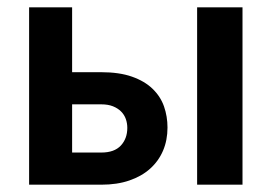

<svg xmlns="http://www.w3.org/2000/svg" viewBox="-20 -505 752 525"><path d="M177.2 -484.9V-307.6H256.3Q306.2 -307.6 340.8 -295.4Q375.5 -283.2 397.2 -262.2Q418.9 -241.2 428.5 -213.9Q438 -186.5 438 -156.2Q438 -121.6 425.8 -93Q413.6 -64.5 390.4 -43.7Q367.2 -22.9 333.7 -11.5Q300.3 0 257.3 0H59.6V-484.9ZM643.1 -484.9V0H519V-484.9ZM177.2 -219.7V-87.9H257.3Q292.5 -87.9 310.3 -106.9Q328.1 -126 328.1 -155.3Q328.1 -168 324 -179.7Q319.8 -191.4 311 -200.2Q302.2 -209 288.8 -214.4Q275.4 -219.7 256.8 -219.7Z"/></svg>

Font: Carlito
Style: Bold
Weight: 700
Designer: Lukasz Dziedzic
Foundry: tyPoland Lukasz Dziedzic
Version: Version 1.104